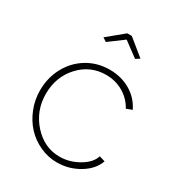

<svg xmlns="http://www.w3.org/2000/svg" viewBox="-176 -843 893 966"><g transform="rotate(30 270.5 -360.0)"><path d="M187 -652.8 280.8 -730H307.1L401.9 -652.8L378.9 -638.2L293.9 -701.2L209 -638.2ZM297.9 9.8Q246.1 9.8 199 -12Q151.9 -33.7 117.9 -70.3Q84 -106.9 64 -157.2Q43.9 -207.5 43.9 -262.2Q43.9 -335.9 76.7 -396.7Q109.4 -457.5 167.5 -492.7Q225.6 -527.8 296.9 -527.8Q364.3 -527.8 417.5 -496.6Q470.7 -465.3 497.1 -410.2L463.9 -397.9Q439 -443.8 393.8 -470Q348.6 -496.1 293.9 -496.1Q203.1 -496.1 140.6 -428.5Q78.1 -360.8 78.1 -262.2Q78.1 -164.1 142.3 -93Q206.5 -22 294.9 -22Q353 -22 405.5 -52.7Q458 -83.5 470.2 -125L503.9 -115.2Q485.4 -61.5 426.5 -25.9Q367.7 9.8 297.9 9.8Z"/></g></svg>

Font: Rawline ExtraLight
Style: Regular
Weight: 275
Designer: Matt McInerney, Pablo Impallari, Rodrigo Fuenzalida
Foundry: Matt McInerney, Pablo Impallari, Rodrigo Fuenzalida
Version: Version 4.020;PS 004.020;hotconv 1.0.88;makeotf.lib2.5.64775